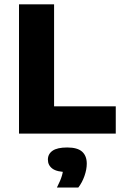

<svg xmlns="http://www.w3.org/2000/svg" viewBox="-20 -615 558 884"><path d="M67.5 0V-595H229V-125.5H513V0ZM242 248.5Q259 215.5 265.5 192.5Q272 169.5 272 144.5L301.5 177H290Q242.5 177 221.5 161.5Q200.5 146 200.5 120Q200.5 94 222 79Q243.5 64 289.5 64Q336.5 64 358 83.2Q379.5 102.5 379.5 138.5Q379.5 165 368.8 195.5Q358 226 340.5 248.5Z"/></svg>

Font: Encode Sans SC Condensed Thin
Style: Bold
Weight: 700
Version: Version 3.002